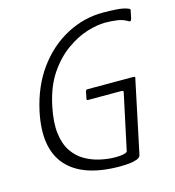

<svg xmlns="http://www.w3.org/2000/svg" viewBox="-103 -765 780 858"><g transform="rotate(-15 287.0 -336.0)"><path d="M444 -21Q442 -10 426.5 -4Q411 2 390 4Q369 6 348 6Q177 6 103 -77.5Q29 -161 63 -324Q87 -435 144.5 -514Q202 -593 282 -635.5Q362 -678 451 -678Q478 -678 511 -676Q544 -674 564 -666Q570 -664 572.5 -661.5Q575 -659 573 -653L566 -620Q564 -612 561 -610Q558 -608 554 -610Q532 -624 505 -628Q478 -632 448 -632Q412 -632 364.5 -617.5Q317 -603 268.5 -568.5Q220 -534 181 -476.5Q142 -419 124 -332Q109 -260 115.5 -209Q122 -158 144.5 -125Q167 -92 199.5 -73.5Q232 -55 268.5 -47Q305 -39 338 -39Q382 -39 393 -50L448 -307Q450 -314 447.5 -316Q445 -318 440 -318H285Q282 -318 281 -319.5Q280 -321 280 -324L287 -358Q288 -361 290 -363Q292 -365 295 -365H505Q513 -365 515 -362.5Q517 -360 514 -353Z"/></g></svg>

Font: Glory Thin Light
Style: Italic
Weight: 300
Italic angle: -12°
Version: Version 1.011